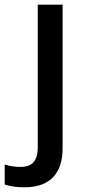

<svg xmlns="http://www.w3.org/2000/svg" viewBox="-78 -559 370 819"><path d="M26 240C141 240 189 174 189 74V-539H83V69C83 135 52 153 10 153C-17 153 -36 149 -58 143V228C-38 235 -8 240 26 240Z"/></svg>

Font: Noto Sans Gujarati UI Medium
Style: Regular
Weight: 500
Designer: Jelle Bosma - Monotype Design Team, Universal Thirst
Foundry: Monotype Imaging Inc.
Version: Version 2.106